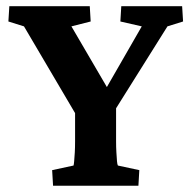

<svg xmlns="http://www.w3.org/2000/svg" viewBox="-20 -593 611 613"><path d="M514.6 -508.8 307.6 -178.7 350.6 -276.4V-178.7Q350.6 -161.1 350.6 -142.1Q350.6 -123 351.6 -106.4Q352.5 -89.8 353.5 -78.6Q354.5 -67.4 356.4 -64.5L424.8 -49.8L421.9 0H149.4L146.5 -49.8L214.8 -64.5Q215.8 -67.4 216.8 -78.6Q217.8 -89.8 218.8 -106.4Q219.7 -123 219.7 -142.1Q219.7 -161.1 219.7 -178.7V-276.4L251 -178.7L56.6 -508.8L6.8 -524.4L9.8 -573.2H266.6L269.5 -524.4L208 -508.8L333 -294.9H309.6L432.6 -508.8L364.3 -524.4L367.2 -573.2H561.5L564.5 -524.4Z"/></svg>

Font: Crimson Pro
Style: Bold
Weight: 700
Designer: Jacques Le Bailly
Foundry: Baron von Fonthausen
Version: Version 1.003